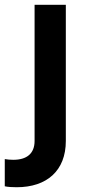

<svg xmlns="http://www.w3.org/2000/svg" viewBox="-84 -564 356 805"><path d="M-14 221C112 221 192 152 192 27V-544H61V27C61 80 28 106 -28 106C-41 106 -53 105 -64 103V217C-52 220 -31 221 -14 221Z"/></svg>

Font: Mluvka
Style: Bold
Weight: 700
Designer: Modified by Jiří Krblich, Original typeface by Gumpita Rahayu
Foundry: Gumpita Rahayu & Jiří Krblich
Version: Version 2.000;Glyphs 3.1.1 (3134)